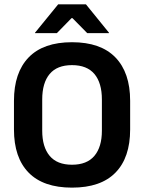

<svg xmlns="http://www.w3.org/2000/svg" viewBox="-20 -846 660 880"><path d="M310 14Q178.5 14 111.2 -54.8Q44 -123.5 44 -252.5V-384Q44 -513 111.2 -582.8Q178.5 -652.5 310 -652.5Q441.5 -652.5 509 -582.8Q576.5 -513 576.5 -384V-252.5Q576.5 -123.5 509.2 -54.8Q442 14 310 14ZM310 -91Q378.5 -91 412.8 -131.8Q447 -172.5 447 -247V-390Q447 -466 412.8 -506.8Q378.5 -547.5 310 -547.5Q241.5 -547.5 207.5 -506.8Q173.5 -466 173.5 -390V-247Q173.5 -172.5 207.5 -131.8Q241.5 -91 310 -91ZM246.5 -826H374L479.5 -696V-694H380L312 -763H308L240.5 -694H140.5V-696Z"/></svg>

Font: Anek Bangla
Style: Semi-bold
Weight: 600
Designer: Sulekha Rajkumar (Bangla), Yesha Goshar (Latin)
Foundry: Ek Type
Version: Version 1.002;March 21, 2022;FontCreator 13.0.0.2683 64-bit